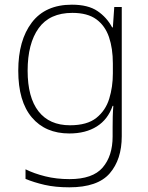

<svg xmlns="http://www.w3.org/2000/svg" viewBox="-20 -653 630 820"><path d="M287 -633Q356 -633 396 -606Q436 -579 459 -536H462L468 -623H500V-71Q500 28 448.5 87.5Q397 147 276 147Q216 147 170.5 136.5Q125 126 89 111V70Q125 88 173 100Q221 112 277 112Q376 112 418.5 62.5Q461 13 461 -70V-108Q461 -133 461.5 -154.5Q462 -176 464 -201H461Q441 -143 393.5 -113Q346 -83 276 -83Q174 -83 116 -151.5Q58 -220 58 -351Q58 -481 116 -557Q174 -633 287 -633ZM289 -598Q192 -598 145 -532.5Q98 -467 98 -351Q98 -237 144.5 -177.5Q191 -118 279 -118Q352 -118 391.5 -149.5Q431 -181 446.5 -231.5Q462 -282 462 -339V-382Q462 -446 445.5 -494.5Q429 -543 391.5 -570.5Q354 -598 289 -598Z"/></svg>

Font: Noto Sans Kannada UI ExtraLight
Style: Regular
Weight: 200
Designer: Jelle Bosma - Monotype Design Team
Foundry: Monotype Imaging Inc.
Version: Version 2.005; ttfautohint (v1.8.4.7-5d5b)